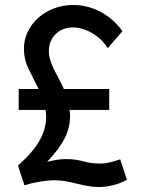

<svg xmlns="http://www.w3.org/2000/svg" viewBox="-20 -735 568 770"><path d="M55 -378H135Q115 -418 95.5 -457Q76 -496 76 -540Q76 -576 91.5 -608Q107 -640 134 -664Q161 -688 197 -701.5Q233 -715 274 -715Q332 -715 384 -687Q436 -659 471 -610L412 -542Q388 -580 349 -602.5Q310 -625 272 -625Q230 -625 203 -598Q176 -571 176 -530Q176 -511 182 -492.5Q188 -474 197 -455.5Q206 -437 216.5 -418Q227 -399 236 -378H418V-294H259Q260 -288 260.5 -282.5Q261 -277 261 -271Q261 -224 240 -181.5Q219 -139 169 -86Q189 -91 207.5 -94Q226 -97 244 -97Q282 -97 314.5 -88Q347 -79 382 -79Q401 -79 419.5 -83.5Q438 -88 462 -96L489 -14Q464 0 434.5 7.5Q405 15 376 15Q353 15 331.5 11Q310 7 288 1.5Q266 -4 244 -8Q222 -12 198 -12Q172 -12 139.5 -6.5Q107 -1 78 8L52 -71Q112 -124 138.5 -171Q165 -218 165 -266Q165 -273 164.5 -280Q164 -287 163 -294H55Z"/></svg>

Font: Oxford Sans SemiBold
Style: Regular
Weight: 600
Designer: Matt McInerney, Pablo Impallari, Rodrigo Fuenzalida
Foundry: Matt McInerney, Pablo Impallari, Rodrigo Fuenzalida
Version: Version 3.000g; ttfautohint (v1.5) -l 8 -r 28 -G 28 -x 14 -D